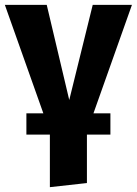

<svg xmlns="http://www.w3.org/2000/svg" viewBox="-26 -551 565 793"><path d="M357 -531 260 -138 167 -531H-6L153 -83H83V5H180V222L333 205V5H430V-83H360L519 -531Z"/></svg>

Font: Fira Sans
Style: Bold
Weight: 700
Designer: Carrois Corporate & Edenspiekermann AG
Foundry: Carrois Corporate GbR & Edenspiekermann AG
Version: Version 4.203